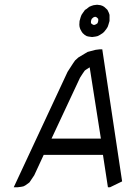

<svg xmlns="http://www.w3.org/2000/svg" viewBox="-20 -793 579 813"><path d="M38.1 0 266.1 -488.8 288.1 -522.9 297.9 -537.1 312 -549.8 338.9 -565.9 351.1 -573.2 384.8 -582 400.9 -584H413.1L497.1 -24.9L445.8 0H437L416 -137.2H165L125 -50.8L113.8 -34.2L105 -21L100.1 -17.1L86.9 -7.8L79.1 -3.9L69.8 -2L54.2 0ZM198.2 -206.1H407.2L359.9 -506.8V-507.8L357.9 -506.8L344.2 -498L338.9 -494.1L329.1 -480L318.8 -463.9ZM315.9 -688 316.9 -704.1 321.8 -721.2 325.2 -730 331.1 -738.8 339.8 -751 346.2 -754.9 357.9 -764.2 367.2 -768.1 376 -771 391.1 -772.9 405.8 -771 414.1 -768.1 420.9 -764.2 431.2 -754.9 435.1 -751 440.9 -738.8 443.8 -730V-721.2V-704.1L439 -688L436 -679.2L430.2 -669.9L420.9 -658.2L415 -652.8L402.8 -645L393.1 -640.1L384.8 -638.2L370.1 -636.2L355 -638.2L347.2 -640.1L338.9 -645L330.1 -652.8L326.2 -658.2L319.8 -669.9L316.9 -679.2ZM365.2 -694.8 371.1 -689.9 377.9 -687 386.2 -689.9 393.1 -694.8 396 -704.1V-712.9L390.1 -719.2L382.8 -722.2L375 -719.2L368.2 -712.9L365.2 -704.1Z"/></svg>

Font: Petahja
Style: Italic
Weight: 400
Designer: T. Christopher White
Version: Version 1.1